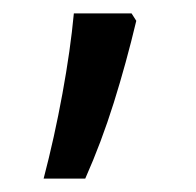

<svg xmlns="http://www.w3.org/2000/svg" viewBox="-20 -200 292 286"><path d="M176 -180 183 -169Q168 -106 149.5 -47Q131 12 107 66H45Q61 5 73 -60.5Q85 -126 90 -180Z"/></svg>

Font: Noto Sans Malayalam UI ExtraCondensed
Style: Regular
Weight: 400
Width: 2
Designer: Jelle Bosma - Monotype Design Team
Foundry: Monotype Imaging Inc.
Version: Version 2.104; ttfautohint (v1.8.4.7-5d5b)